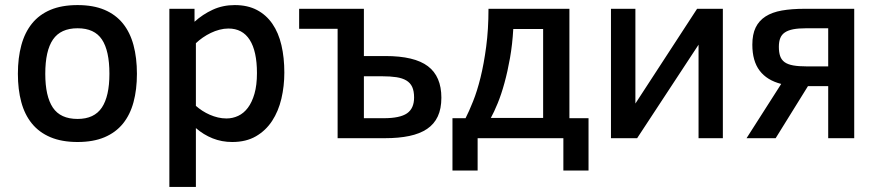

<svg xmlns="http://www.w3.org/2000/svg" viewBox="-20 -547 3475 760"><path d="M522 -254.9Q522 -192.4 508.5 -142.6Q495.1 -92.8 466.6 -57.6Q438 -22.5 393.6 -3.7Q349.1 15.1 287.1 15.1Q224.6 15.1 179.7 -3.9Q134.8 -22.9 106.2 -58.1Q77.6 -93.3 64.2 -143.1Q50.8 -192.9 50.8 -254.9Q50.8 -317.9 64.5 -368.2Q78.1 -418.5 106.7 -453.9Q135.3 -489.3 179.9 -508.1Q224.6 -526.9 287.1 -526.9Q349.1 -526.9 393.6 -508.1Q438 -489.3 466.6 -453.9Q495.1 -418.5 508.5 -368.2Q522 -317.9 522 -254.9ZM413.1 -254.9Q413.1 -346.2 383.5 -390.6Q354 -435.1 287.1 -435.1Q220.2 -435.1 189.7 -390.6Q159.2 -346.2 159.2 -254.9Q159.2 -166 189.2 -121.1Q219.2 -76.2 287.1 -76.2Q353 -76.2 383.1 -121.1Q413.1 -166 413.1 -254.9Z M1105.5 -259.8Q1105.5 -206.1 1093.8 -156.2Q1082 -106.4 1057.1 -68.4Q1032.2 -30.3 993.2 -7.6Q954.1 15.1 899.4 15.1Q857.9 15.1 821.8 0.7Q785.6 -13.7 755.4 -40V192.9H650.4V-512.2H750V-460.9Q782.2 -490.2 822 -508.5Q861.8 -526.9 909.2 -526.9Q960.4 -526.9 997.3 -507.3Q1034.2 -487.8 1058.3 -452.6Q1082.5 -417.5 1094 -368.2Q1105.5 -318.8 1105.5 -259.8ZM997.1 -257.8Q997.1 -344.2 968.5 -389.2Q939.9 -434.1 884.3 -434.1Q866.7 -434.1 848.9 -429.4Q831.1 -424.8 814.5 -416.7Q797.9 -408.7 782.7 -398.2Q767.6 -387.7 755.4 -376V-127.9Q767.1 -117.7 781 -108.6Q794.9 -99.6 810.5 -92.8Q826.2 -85.9 842.8 -82Q859.4 -78.1 876.5 -78.1Q900.9 -78.1 922.9 -88.4Q944.8 -98.6 961.2 -120.4Q977.5 -142.1 987.3 -176Q997.1 -210 997.1 -257.8Z M1164.1 -433.1V-512.2H1420.4V-325.2H1505.4Q1620.6 -325.2 1673.8 -284.9Q1727.1 -244.6 1727.1 -160.2Q1727.1 -116.7 1712.9 -86.2Q1698.7 -55.7 1670.4 -36.6Q1642.1 -17.6 1600.3 -8.8Q1558.6 0 1503.4 0H1316.4V-433.1ZM1619.1 -161.1Q1619.1 -186.5 1611.6 -202.9Q1604 -219.2 1588.4 -228.5Q1572.8 -237.8 1548.8 -241.5Q1524.9 -245.1 1492.2 -245.1H1420.4V-79.1H1499Q1563 -79.1 1591.1 -98.4Q1619.1 -117.7 1619.1 -161.1Z M1771 127.9V-79.1H1822.8Q1836.4 -105.5 1852.5 -145.8Q1868.7 -186 1882.1 -240.2Q1895.5 -294.4 1904.5 -362.5Q1913.6 -430.7 1913.6 -512.2H2233.9V-79.1H2309.6V127.9H2210V0H1870.6V127.9ZM2129.9 -432.1H2011.7Q2008.3 -371.6 1998.8 -317.6Q1989.3 -263.7 1976.8 -218.5Q1964.4 -173.3 1950 -138.2Q1935.5 -103 1922.9 -80.1H2129.9Z M2502 0H2398.4V-512.2H2495.1V-137.2L2739.3 -512.2H2841.3V0H2745.1V-370.1Z M3178.2 -206.1 3050.3 0H2935.1L3072.3 -214.8Q3016.1 -229 2987.1 -267.1Q2958 -305.2 2958 -370.1Q2958 -411.1 2971.2 -438.2Q2984.4 -465.3 3010.3 -481.9Q3036.1 -498.5 3075 -505.4Q3113.8 -512.2 3165 -512.2H3361.3V0H3258.3V-206.1ZM3063 -361.8Q3063 -339.8 3068.1 -325Q3073.2 -310.1 3085.7 -301Q3098.1 -292 3119.6 -288.1Q3141.1 -284.2 3173.3 -284.2H3258.3V-435.1H3170.9Q3140.6 -435.1 3120.1 -431.2Q3099.6 -427.2 3086.9 -418.7Q3074.2 -410.2 3068.6 -396.2Q3063 -382.3 3063 -361.8Z"/></svg>

Font: Clear Sans Medium
Style: Regular
Weight: 500
Foundry: Intel Corporation
Version: Version 1.00